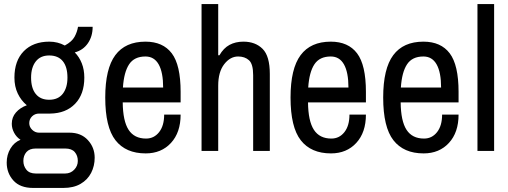

<svg xmlns="http://www.w3.org/2000/svg" viewBox="-20 -743 2502 945"><path d="M143 182Q79 182 46 145.5Q13 109 13 57Q13 19 31.5 -12Q50 -43 81 -55Q61 -68 49.5 -89.5Q38 -111 38 -134Q38 -166 58.5 -189.5Q79 -213 112 -225Q84 -248 67.5 -282.5Q51 -317 51 -361Q51 -444 97 -491Q143 -538 223 -538Q264 -538 299 -519Q334 -538 347 -562Q360 -586 364 -611H436Q436 -564 412.5 -530Q389 -496 348 -485Q370 -463 382.5 -431.5Q395 -400 395 -361Q395 -279 349.5 -232Q304 -185 227 -184H172Q152 -184 138 -170.5Q124 -157 124 -137Q124 -118 138.5 -104Q153 -90 172 -90H322Q379 -90 412.5 -53.5Q446 -17 446 33Q446 74 428.5 108Q411 142 376.5 162Q342 182 292 182ZM156 111H301Q327 111 345 92.5Q363 74 363 49Q363 23 348 5.5Q333 -12 301 -12H156Q125 -12 110 5.5Q95 23 95 49Q95 74 110 92.5Q125 111 156 111ZM222 -252Q266 -252 289 -281.5Q312 -311 312 -361Q312 -414 289 -442Q266 -470 222 -470Q179 -470 156 -440.5Q133 -411 133 -361Q133 -309 156 -280.5Q179 -252 222 -252Z M697 12Q599 12 548.5 -52.5Q498 -117 498 -263Q498 -405 547.5 -471.5Q597 -538 696 -538Q782 -538 825.5 -480.5Q869 -423 869 -291V-239H584Q585 -147 613 -104Q641 -61 699 -61Q738 -61 763 -92.5Q788 -124 788 -179H869Q869 -91 821.5 -39.5Q774 12 697 12ZM585 -312H783Q783 -387 761 -426Q739 -465 696 -465Q641 -465 615.5 -426.5Q590 -388 585 -312Z M972 0V-723H1054V-471H1060Q1080 -506 1109.5 -522Q1139 -538 1178 -538Q1237 -538 1272.5 -502.5Q1308 -467 1308 -379V0H1226V-373Q1226 -428 1205.5 -446.5Q1185 -465 1152 -465Q1113 -465 1083.5 -427Q1054 -389 1054 -321V0Z M1609 12Q1511 12 1460.5 -52.5Q1410 -117 1410 -263Q1410 -405 1459.5 -471.5Q1509 -538 1608 -538Q1694 -538 1737.5 -480.5Q1781 -423 1781 -291V-239H1496Q1497 -147 1525 -104Q1553 -61 1611 -61Q1650 -61 1675 -92.5Q1700 -124 1700 -179H1781Q1781 -91 1733.5 -39.5Q1686 12 1609 12ZM1497 -312H1695Q1695 -387 1673 -426Q1651 -465 1608 -465Q1553 -465 1527.5 -426.5Q1502 -388 1497 -312Z M2065 12Q1967 12 1916.5 -52.5Q1866 -117 1866 -263Q1866 -405 1915.5 -471.5Q1965 -538 2064 -538Q2150 -538 2193.5 -480.5Q2237 -423 2237 -291V-239H1952Q1953 -147 1981 -104Q2009 -61 2067 -61Q2106 -61 2131 -92.5Q2156 -124 2156 -179H2237Q2237 -91 2189.5 -39.5Q2142 12 2065 12ZM1953 -312H2151Q2151 -387 2129 -426Q2107 -465 2064 -465Q2009 -465 1983.5 -426.5Q1958 -388 1953 -312Z M2330 0V-723H2412V0Z"/></svg>

Font: Archivo Narrow
Style: Regular
Weight: 400
Designer: Hector Gatti
Foundry: Omnibus-Type
Version: Version 3.002